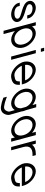

<svg xmlns="http://www.w3.org/2000/svg" viewBox="1739 -2606 1100 4698"><g transform="rotate(90 2289.0 -257.0)"><path d="M384.8 -413C360.2 -505 237.3 -583 129.3 -583C23.6 -582 -59.8 -505 -35.2 -413C15.9 -226.1 368.2 -251 395.7 -148.7C409.4 -97.4 361.6 -60 269.4 -60C268.3 -60 267.2 -60 266.1 -60C176 -60 108.8 -99.6 95.3 -150L84.6 -190H4.6L15.3 -150C40.2 -57 173.9 20 290.9 20C291.6 20 292.4 20 293.1 20C410.8 20 500 -57.7 475.1 -150.8C426 -333.9 71.6 -313.1 44.8 -413C32.2 -464 70.7 -503 150.7 -503C232 -502 290.9 -465 304.8 -413L315.6 -373H395.6Z M587 -490.6 573 -543 562.3 -583H482.3L493 -543L562.9 -282L683 166L693.7 206H773.7L763 166L699.3 -71.7C763.7 -15.8 841 20 913.9 20C914.4 20 914.9 20 915.4 20C1061.8 20 1145.5 -123.2 1102.4 -283.9C1060.3 -441.1 896.7 -583 752.3 -583C679.9 -582.5 621.6 -546.5 587 -490.6ZM642.9 -282C608.4 -411 664.7 -503 773.7 -503C885.3 -502 988.6 -410.1 1023.6 -279.6C1058.3 -149.9 1000.8 -60 892.4 -60C891.8 -60 891.3 -60 890.7 -60C783.6 -60 677.6 -152.7 642.9 -282Z M1168.6 -707H1169.6H1209.6L1188.1 -787H1148.1H1147.1H1107.1L1128.6 -707ZM1172.5 -543 1312.6 -20 1323.4 20H1403.4L1392.6 -20L1252.5 -543L1241.8 -583H1161.8Z M1527.9 -321C1514.2 -429.5 1568.8 -503 1666.2 -503C1776.5 -502 1880.9 -411 1905 -321ZM1469.6 -241C1527.2 -102.9 1680.1 21.6 1804.8 21.6C1812.8 21.6 1820.6 21 1828.4 20C1961.5 2 2011.5 -54 2014.2 -141L2016.3 -193H1932.3L1931.8 -165C1929.2 -100 1905.9 -75 1796.9 -60H1795.9C1789.7 -59.1 1783.3 -58.6 1776.9 -58.6C1692.1 -58.6 1593.4 -138.5 1549.6 -241H1966.4H2006.4L1995.7 -281C1952.8 -441 1789.8 -583 1644.8 -583C1513.1 -582.1 1427.8 -464.5 1447.6 -321H1445L1455.7 -281L1466.4 -241Z M2118.4 -282C2161.3 -122 2324.4 20 2469.4 20C2469.9 20 2470.4 20 2470.9 20C2542.4 20 2599.3 -14.5 2633.6 -68.6L2669.3 57C2676.5 84 2660 127 2641 153L2641.3 154C2627.2 175.5 2605.4 193.5 2564 193.5C2555.3 193.5 2545.7 192.7 2535.2 191C2463 179 2433.5 170 2368.1 146L2307.2 124L2330.3 210L2357.9 220C2425.6 245 2462.6 256 2542.1 269C2556.3 271.6 2569.7 272.7 2582.2 272.7C2652.4 272.7 2694.8 236.2 2713 209C2736.7 178 2762.9 108 2749.3 57L2668.2 -228.2C2666.5 -246.5 2663.1 -264.8 2657.9 -283.9C2652.2 -305.1 2644.3 -326.1 2634.6 -346.4L2575.6 -554L2564.1 -593H2484.1L2496.1 -552L2510.5 -501.3C2448.5 -551.3 2376 -583 2307.8 -583C2164.1 -582 2075.8 -441 2118.4 -282ZM2198.4 -282C2163.9 -411 2220.2 -503 2329.2 -503C2420.9 -502.2 2508.5 -439.1 2555.3 -343.7L2588.4 -227.5C2596.7 -126.4 2541 -60 2447.9 -60C2447.3 -60 2446.8 -60 2446.2 -60C2339.1 -60 2233.1 -152.7 2198.4 -282Z M2786.7 -281C2829.3 -122 2992.4 20 3137.4 20C3137.9 20 3138.4 20 3138.9 20C3211.4 20 3268.9 -15.5 3303 -70.8L3316.6 -20L3327.4 20H3407.4L3396.6 -20L3326.7 -281L3325.7 -284.8L3256.5 -543L3245.8 -583H3165.8L3176.5 -543L3190.3 -491.3C3125.9 -547.1 3048.4 -583 2975.8 -583C2832.1 -582 2743.8 -441 2786.7 -281ZM2866.7 -281C2831.9 -411 2888.2 -503 2997.2 -503C3107.5 -502 3211.9 -411 3246.7 -281L3248 -276.3C3281.1 -148.8 3223.6 -60 3115.9 -60C3115.4 -60 3114.8 -60 3114.2 -60C3007.1 -60 2901.1 -152.7 2866.7 -281Z M3481.2 -490 3467 -543 3456.3 -583H3376.3L3387 -543L3455.9 -285.9C3456.2 -284.6 3456.6 -283.3 3456.9 -282L3467.7 -242L3527.1 -20L3537.9 20H3617.9L3607.1 -20L3547.7 -242L3536.9 -282L3535.7 -286.8C3497.6 -432.5 3570.3 -503 3717.7 -503H3757.7L3736.3 -583H3696.3C3600.8 -583 3523.9 -549.8 3481.2 -490Z M4014.9 -321C4001.2 -429.5 4055.8 -503 4153.2 -503C4263.5 -502 4367.9 -411 4392 -321ZM3956.6 -241C4014.2 -102.9 4167.1 21.6 4291.8 21.6C4299.8 21.6 4307.6 21 4315.4 20C4448.5 2 4498.5 -54 4501.2 -141L4503.3 -193H4419.3L4418.8 -165C4416.2 -100 4392.9 -75 4283.9 -60H4282.9C4276.7 -59.1 4270.3 -58.6 4263.9 -58.6C4179.1 -58.6 4080.4 -138.5 4036.6 -241H4453.4H4493.4L4482.7 -281C4439.8 -441 4276.8 -583 4131.8 -583C4000.1 -582.1 3914.8 -464.5 3934.6 -321H3932L3942.7 -281L3953.4 -241Z"/></g></svg>

Font: Nordica Advanced
Style: RegularLObl
Weight: 300
Version: Version 1.07